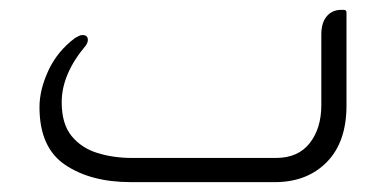

<svg xmlns="http://www.w3.org/2000/svg" viewBox="-20 -369 792 389"><path d="M537 0H245Q164 0 112 -35Q60 -70 60 -152Q60 -187 78 -226Q96 -265 132 -292Q136 -294 139.5 -296Q143 -298 147 -298Q158 -298 158 -288Q158 -283 154 -277Q105 -219 105 -162Q105 -118 125 -93.5Q145 -69 177.5 -59Q210 -49 247 -49H539Q584 -49 607.5 -79Q631 -109 631 -156V-299Q631 -323 642 -336Q653 -349 671 -349H676Q682 -349 682 -344V-155Q682 -81 642 -40.5Q602 0 537 0Z"/></svg>

Font: Zain Light
Style: Regular
Weight: 300
Designer: Zain,Boutros
Foundry: Mobile Telecommunications Company (Zain), 2024
Version: Version 1.51; ttfautohint (v1.8.4)